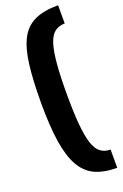

<svg xmlns="http://www.w3.org/2000/svg" viewBox="-172 -855 648 1010"><g transform="rotate(-20 152.0 -350.0)"><path d="M298 105Q224 105 174.5 82Q125 59 95 6Q65 -47 51.5 -134.5Q38 -222 38 -350Q38 -478 49 -565.5Q60 -653 88 -705.5Q116 -758 167 -781.5Q218 -805 298 -805V-703Q265 -703 242 -685.5Q219 -668 206 -627.5Q193 -587 187 -519Q181 -451 181 -350Q181 -249 187 -181.5Q193 -114 206 -73Q219 -32 242 -14.5Q265 3 298 3Z"/></g></svg>

Font: Pathway Extreme Condensed
Style: Bold
Weight: 700
Width: 3
Version: Version 1.001;gftools[0.9.26]